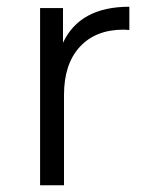

<svg xmlns="http://www.w3.org/2000/svg" viewBox="-20 -550 441 570"><path d="M99 0V-526H167V-423Q217 -530 364 -530V-461Q361 -461 355 -461.5Q349 -462 347 -462Q264 -462 217 -411Q170 -360 170 -268V0Z"/></svg>

Font: Belfius21
Style: Regular
Weight: 400
Designer: Montserrat's base design by Julieta Ulanovsky, modified by Coast SPRL for Belfius Bank NV.
Foundry: Montserrat's base design by Julieta Ulanovsky, modified by Coast SPRL for Belfius Bank NV.
Version: Version 2.000;FEAKit 1.0